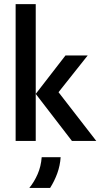

<svg xmlns="http://www.w3.org/2000/svg" viewBox="-20 -687 491 936"><path d="M330.6 0 154.2 -229.2 299.3 -416.7H407.6L265.3 -237.5L449.3 0ZM56.2 0V-666.7H154.2V0ZM122.9 229.2Q147.2 199.3 163.5 161.8Q179.9 124.3 183.3 79.2H275.7Q272.9 120.1 259.4 157.6Q245.8 195.1 224.3 229.2Z"/></svg>

Font: Afacad Flux Medium
Style: Regular
Weight: 500
Designer: Kristian Moeller
Foundry: Dicotype
Version: Version 1.100